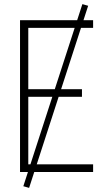

<svg xmlns="http://www.w3.org/2000/svg" viewBox="-20 -833 540 930"><path d="M77 0V-735H431V-698H117V-401H377V-364H117V-37H431V0ZM121 77 93 69 379 -813 407 -805Z"/></svg>

Font: Iosevka SS18 Extralight
Style: Regular
Weight: 200
Monospace: yes
Designer: Belleve Invis
Foundry: Belleve Invis
Version: Version 25.1.1; ttfautohint (v1.8.4)